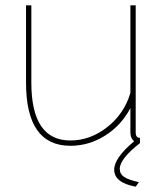

<svg xmlns="http://www.w3.org/2000/svg" viewBox="-20 -539 616 723"><path d="M507 0Q431 59 431 97Q431 116 447 127Q463 138 503 147L491 164Q410 149 410 100Q410 56 485 -7Q471 -19 471 -40V-132Q437 -67 376 -28.5Q315 10 245 10Q78 10 78 -228V-519H98V-228Q98 -10 245 -10Q320 -10 384 -60.5Q448 -111 471 -189V-519H491V-40Q491 -20 507 -20Z"/></svg>

Font: Raleway-v4020 Thin
Style: Regular
Weight: 250
Designer: Matt McInerney, Pablo Impallari, Rodrigo Fuenzalida
Foundry: Matt McInerney, Pablo Impallari, Rodrigo Fuenzalida
Version: Version 4.020;PS 004.020;hotconv 1.0.88;makeotf.lib2.5.64775